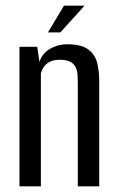

<svg xmlns="http://www.w3.org/2000/svg" viewBox="-20 -661 413 681"><path d="M49 0V-495H112L120 -441Q129 -471 157 -487.5Q185 -504 217 -504Q268 -504 292.5 -486Q317 -468 324.5 -438.5Q332 -409 332 -373V0H256V-365Q256 -381 255 -396Q254 -411 248 -423Q242 -435 229 -442Q216 -449 191 -449Q169 -449 155 -441Q141 -433 134.5 -422.5Q128 -412 125 -402V0ZM150 -546 207 -641H280L194 -546Z"/></svg>

Font: Alumni Sans Thin Medium
Style: Regular
Weight: 500
Version: Version 1.018